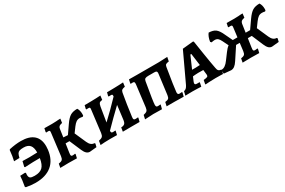

<svg xmlns="http://www.w3.org/2000/svg" viewBox="80 -1389 3387 2280"><g transform="rotate(-30 1773.5 -249.0)"><path d="M252 -509Q367 -509 425.5 -457.5Q484 -406 484 -306Q484 -284 481 -258Q465 -127 383 -59Q301 9 160 9Q106 9 31 -4L23 -15Q39 -104 41 -155L108 -158L117 -151Q115 -131 115 -125Q115 -92 131.5 -80.5Q148 -69 191 -69Q263 -69 299 -103Q335 -137 348 -221Q267 -222 142 -215L135 -222L152 -293Q214 -291 247 -291Q303 -291 354 -294Q355 -363 328 -394.5Q301 -426 243 -426Q205 -426 186 -419.5Q167 -413 157 -396Q147 -379 139 -343L64 -341Q79 -401 86 -482L93 -490Q181 -509 252 -509Z M1047 -423Q1047 -408 1046 -401L1036 -391Q1011 -396 997 -396Q968 -396 947 -382Q926 -368 902 -336L852 -268L920 -114Q948 -50 998 -50L1006 -41L995 3L901 12Q875 12 855.5 -6.5Q836 -25 820 -63L753 -219H700L683 -104Q680 -86 680 -76Q680 -63 685.5 -58Q691 -53 703 -53Q715 -53 723.5 -54.5Q732 -56 735 -57L740 -50L728 2L616 0Q564 0 500 2L510 -51Q546 -56 559.5 -69Q573 -82 577 -115L613 -408Q615 -424 615 -427Q615 -439 610 -443Q605 -447 593 -447Q582 -447 575.5 -446Q569 -445 567 -445L562 -453L572 -501L678 -500Q692 -500 736 -502Q746 -503 760 -504Q774 -505 793 -505L785 -450Q755 -444 743 -434Q731 -424 728 -403L712 -294L773 -290L850 -401Q892 -462 928.5 -484Q965 -506 1025 -506Q1047 -473 1047 -423Z M1541 -102Q1539 -86 1539 -81Q1539 -66 1545 -60.5Q1551 -55 1565 -55Q1576 -55 1587 -56Q1598 -57 1599 -57L1601 -50L1588 0H1474L1358 1L1367 -53Q1401 -54 1416 -69Q1431 -84 1435 -124L1458 -309Q1342 -199 1231 -85Q1230 -67 1235.5 -60.5Q1241 -54 1255 -54Q1267 -54 1276 -55Q1285 -56 1288 -56L1290 -51L1278 1L1181 0Q1148 0 1106 2Q1064 4 1050 6L1059 -48Q1095 -55 1109 -68.5Q1123 -82 1127 -115L1163 -408Q1165 -424 1165 -427Q1165 -439 1160.5 -442.5Q1156 -446 1143 -446L1115 -445L1112 -453L1123 -499L1216 -500Q1243 -500 1285.5 -502Q1328 -504 1342 -505L1335 -449Q1304 -445 1294 -434.5Q1284 -424 1278 -392Q1268 -337 1245 -191Q1354 -292 1472 -416Q1473 -420 1473 -427Q1473 -439 1468.5 -442.5Q1464 -446 1451 -446L1422 -445L1418 -453L1430 -499Q1430 -498 1446 -498.5Q1462 -499 1476 -499Q1496 -500 1531 -500Q1555 -500 1597 -502Q1639 -504 1653 -505L1646 -450Q1616 -445 1604 -436Q1592 -427 1587 -403Q1561 -258 1541 -102Z M1672 -48Q1708 -56 1721 -68.5Q1734 -81 1738 -112L1774 -405Q1775 -412 1775 -423Q1775 -436 1769.5 -441Q1764 -446 1751 -446L1724 -445L1721 -452L1732 -501L1845 -500H2142Q2161 -500 2259 -505L2248 -449Q2217 -445 2206 -437.5Q2195 -430 2191 -408Q2173 -304 2158 -201.5Q2143 -99 2143 -86Q2143 -68 2148.5 -61Q2154 -54 2168 -54Q2185 -54 2201 -56L2205 -50L2192 2L2120 1Q2100 0 2072 0H1959L1971 -53Q2006 -57 2018 -68.5Q2030 -80 2034 -111L2069 -384Q2070 -388 2070 -396Q2070 -412 2061.5 -417.5Q2053 -423 2032 -423H1954Q1923 -423 1909.5 -415.5Q1896 -408 1892 -386Q1846 -123 1846 -86Q1846 -68 1851.5 -61Q1857 -54 1871 -54Q1893 -54 1905 -57L1908 -51L1894 2L1823 1Q1804 0 1776 0Q1750 0 1660 6Z M2739 -53 2743 -47 2731 2Q2720 2 2690.5 1Q2661 0 2630 0Q2587 0 2545 2.5Q2503 5 2491 6L2487 0L2497 -51Q2536 -55 2548 -61Q2560 -67 2560 -83Q2560 -95 2558 -103L2552 -156L2482 -157Q2462 -157 2441 -155Q2420 -153 2408 -152L2385 -98Q2378 -81 2378 -72Q2378 -62 2384.5 -57.5Q2391 -53 2407 -53H2440L2443 -48L2432 4Q2421 3 2383.5 1.5Q2346 0 2314 0Q2280 0 2252 1Q2224 2 2215 2L2228 -53Q2246 -56 2259 -67.5Q2272 -79 2284 -103L2468 -496L2614 -510L2623 -504Q2630 -459 2651.5 -321Q2673 -183 2688 -107Q2692 -79 2703.5 -67Q2715 -55 2739 -53ZM2490 -225Q2519 -225 2546 -228L2524 -392H2511L2438 -225Z M3547 -421Q3547 -408 3546 -401L3535 -391Q3510 -396 3495 -396Q3466 -396 3445.5 -382Q3425 -368 3401 -336L3351 -268L3419 -114Q3447 -50 3497 -50L3505 -41L3494 3L3399 12Q3373 12 3354 -6.5Q3335 -25 3319 -63L3253 -219H3199L3182 -104Q3179 -86 3179 -76Q3179 -63 3184.5 -58Q3190 -53 3202 -53Q3214 -53 3222.5 -54.5Q3231 -56 3234 -57L3240 -50L3228 2L3114 0Q3064 0 3000 2L3010 -51Q3045 -56 3058 -68.5Q3071 -81 3075 -114L3088 -219H3038L2932 -58Q2908 -21 2885.5 -4.5Q2863 12 2837 12L2740 3L2739 -41L2744 -50Q2792 -50 2841 -118L2902 -200Q2931 -240 2959 -260L2920 -339Q2905 -370 2889 -383.5Q2873 -397 2846 -397Q2827 -397 2802 -391L2789 -405Q2799 -471 2829 -509Q2890 -507 2921.5 -483Q2953 -459 2981 -398L3033 -289H3097L3112 -408Q3114 -424 3114 -428Q3114 -439 3109 -443Q3104 -447 3092 -447Q3082 -447 3075 -446Q3068 -445 3066 -445L3061 -453L3071 -501L3177 -500Q3190 -500 3234 -502Q3243 -503 3257.5 -504Q3272 -505 3292 -505L3285 -450Q3254 -444 3242 -434Q3230 -424 3226 -403L3209 -288H3270L3349 -401Q3392 -462 3428.5 -484Q3465 -506 3524 -506Q3547 -472 3547 -421Z"/></g></svg>

Font: Alegreya SC
Style: Bold Italic
Weight: 700
Italic angle: -7°
Designer: Juan Pablo del Peral
Foundry: Huerta Tipografica
Version: Version 2.007; ttfautohint (v1.6)